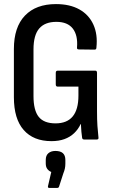

<svg xmlns="http://www.w3.org/2000/svg" viewBox="-20 -683 555 940"><path d="M232 8Q144 8 96 -46.5Q48 -101 48 -207V-443Q48 -550 102 -606.5Q156 -663 254 -663Q322 -663 368.5 -637Q415 -611 437 -563Q459 -515 452 -450Q452 -440 443 -440L366 -441Q356 -441 357 -450Q362 -510 336.5 -543Q311 -576 256 -576Q200 -576 172 -543.5Q144 -511 144 -441V-213Q144 -143 169.5 -111Q195 -79 252 -79Q308 -79 336 -113Q364 -147 364 -215V-259H262Q253 -259 253 -270V-326Q253 -337 262 -337H447Q455 -337 455 -326V-138Q455 -96 457 -66.5Q459 -37 462 -11Q464 0 454 0H392Q383 0 382 -9Q380 -21 378.5 -38Q377 -55 376 -76H375Q363 -50 343 -31Q323 -12 295.5 -2Q268 8 232 8ZM221 237Q213 237 215 228L231 159Q219 154 211.5 144Q204 134 204 117V100Q204 78 217 67Q230 56 251 56Q276 56 288 67Q300 78 300 100V118Q300 131 297.5 142.5Q295 154 290 166L269 231Q267 237 260 237Z"/></svg>

Font: Sofia Sans Condensed SemiBold
Style: Regular
Weight: 600
Designer: Botio Nikoltchev, Ani Petrova
Foundry: lettersoup
Version: Version 4.101